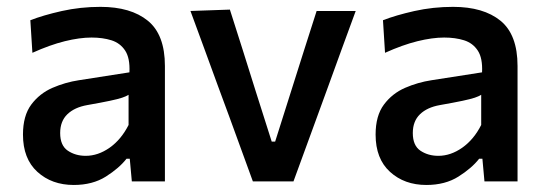

<svg xmlns="http://www.w3.org/2000/svg" viewBox="-20 -529 1595 560"><path d="M195 10.5Q131 10.5 89 -27.8Q47 -66 47 -136.5Q47 -191.5 71.2 -224Q95.5 -256.5 133 -272.8Q170.5 -289 210 -295L357.5 -318Q359.5 -359.5 345 -381.5Q330.5 -403.5 305 -411.5Q279.5 -419.5 247 -419.5Q212.5 -419.5 169 -408.8Q125.5 -398 74.5 -375L68.5 -470Q105.5 -484.5 160 -496.8Q214.5 -509 273 -509Q361.5 -509 411.2 -468.5Q461 -428 461 -336.5V0H364.5L358.5 -66H349Q327.5 -38.5 288.8 -14Q250 10.5 195 10.5ZM230 -74.5Q266 -74.5 299.8 -98.2Q333.5 -122 355 -164.5V-252.5Q348 -248 336 -244Q324 -240 300.5 -235Q277 -230 234.5 -222.5Q197.5 -216 176.5 -195.8Q155.5 -175.5 155.5 -141Q155.5 -104.5 177.8 -89.5Q200 -74.5 230 -74.5Z M717.5 0Q683 -95.5 649 -188L616.5 -276Q596.5 -331 576 -386.8Q555.5 -442.5 535.5 -497L650.5 -501Q669.5 -441.5 688 -383.2Q706.5 -325 725 -265.5L772.5 -116H782.5L830 -266Q849 -326 867.2 -383.5Q885.5 -441 903.5 -497H1017.5Q997 -442 976.8 -386Q956.5 -330 936.5 -275L904 -186Q887 -139 870 -93Q853 -47 836 0Z M1223.5 10.5Q1159.5 10.5 1117.5 -27.8Q1075.5 -66 1075.5 -136.5Q1075.5 -191.5 1099.8 -224Q1124 -256.5 1161.5 -272.8Q1199 -289 1238.5 -295L1386 -318Q1388 -359.5 1373.5 -381.5Q1359 -403.5 1333.5 -411.5Q1308 -419.5 1275.5 -419.5Q1241 -419.5 1197.5 -408.8Q1154 -398 1103 -375L1097 -470Q1134 -484.5 1188.5 -496.8Q1243 -509 1301.5 -509Q1390 -509 1439.8 -468.5Q1489.5 -428 1489.5 -336.5V0H1393L1387 -66H1377.5Q1356 -38.5 1317.2 -14Q1278.5 10.5 1223.5 10.5ZM1258.5 -74.5Q1294.5 -74.5 1328.2 -98.2Q1362 -122 1383.5 -164.5V-252.5Q1376.5 -248 1364.5 -244Q1352.5 -240 1329 -235Q1305.5 -230 1263 -222.5Q1226 -216 1205 -195.8Q1184 -175.5 1184 -141Q1184 -104.5 1206.2 -89.5Q1228.5 -74.5 1258.5 -74.5Z"/></svg>

Font: Commissioner Medium
Style: Regular
Weight: 500
Designer: Kostas Bartsokas
Foundry: Kostas Bartsokas
Version: Version 1.000; ttfautohint (v1.8.3)